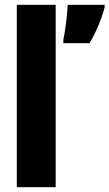

<svg xmlns="http://www.w3.org/2000/svg" viewBox="-20 -780 456 800"><path d="M212 0V-760H50V0ZM416 -749V-760H262C261 -720 251 -648 244 -614V-600H353C380 -646 401 -695 416 -749Z"/></svg>

Font: Noto Sans Telugu ExtraCondensed Black
Style: Regular
Weight: 900
Width: 2
Designer: Jelle Bosma - Monotype Design Team
Foundry: Monotype Imaging Inc.
Version: Version 2.005